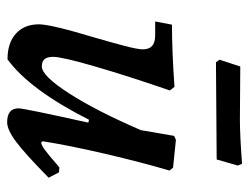

<svg xmlns="http://www.w3.org/2000/svg" viewBox="-100 -585 697 537"><g transform="rotate(90 248.5 -316.5)"><path d="M477 -104Q410 -38 376.5 -13Q343 12 322 12Q283 12 283 -20Q283 -35 323 -215L315 -217Q231 -51 146 11Q100 11 74 -12.5Q48 -36 48 -77Q48 -110 86 -236Q98 -277 108 -315Q118 -353 118 -367Q118 -385 108.5 -393.5Q99 -402 78 -402H40L49 -449Q125 -449 223 -456L233 -443Q192 -324 165.5 -232.5Q139 -141 139 -117Q139 -100 145.5 -92.5Q152 -85 166 -85Q192 -85 241 -161Q290 -237 344 -362L360 -455L371 -460L449 -452L457 -442Q434 -364 410.5 -263.5Q387 -163 375 -87L379 -83Q386 -84 398 -92.5Q410 -101 448 -134L462 -133ZM426 -574 290 -573 154 -572 147 -582 166 -640 314 -639Q360 -639 438 -645L443 -633Z"/></g></svg>

Font: Alegreya Medium
Style: Italic
Weight: 500
Italic angle: -7°
Designer: Juan Pablo del Peral
Foundry: Huerta Tipografica
Version: Version 2.008; ttfautohint (v1.8)